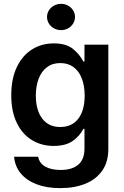

<svg xmlns="http://www.w3.org/2000/svg" viewBox="-20 -761 639 991"><path d="M52.7 47.9H176.8Q183.1 81.5 213.6 98.9Q244.1 116.2 293 116.2Q351.1 116.2 383.5 89.4Q416 62.5 416 5.9V-95.7H410.2Q391.6 -59.1 355.2 -33.4Q318.8 -7.8 256.8 -7.8Q194.8 -7.8 145 -37.8Q95.2 -67.9 66.7 -126.7Q38.1 -185.5 38.1 -269.5Q38.1 -354.5 66.9 -414.8Q95.7 -475.1 145.5 -506.1Q195.3 -537.1 257.8 -537.1Q319.8 -537.1 355 -509.8Q390.1 -482.4 410.2 -443.4H416V-530.3H539.1V8.8Q539.1 74.7 507.6 119.9Q476.1 165 420.2 187.5Q364.3 210 291 210Q221.2 210 169.2 190.2Q117.2 170.4 87.2 134Q57.1 97.7 52.7 47.9ZM417 -267.6Q417 -317.9 402.3 -356Q387.7 -394 359.4 -414.8Q331.1 -435.5 291 -435.5Q250.5 -435.5 222.2 -414.1Q193.8 -392.6 179.4 -354.5Q165 -316.4 165 -267.6Q165 -192.9 197.8 -149.2Q230.5 -105.5 291 -105.5Q351.1 -105.5 384 -148.2Q417 -190.9 417 -267.6ZM222.7 -673.8Q222.7 -691.9 232.4 -707.5Q242.2 -723.1 259 -732.2Q275.9 -741.2 294.9 -741.2Q314.5 -741.2 331.1 -732.2Q347.7 -723.1 357.4 -707.5Q367.2 -691.9 367.2 -673.8Q367.2 -655.3 357.4 -639.4Q347.7 -623.5 331.1 -614.5Q314.5 -605.5 294.9 -605.5Q275.9 -605.5 259 -614.5Q242.2 -623.5 232.4 -639.4Q222.7 -655.3 222.7 -673.8Z"/></svg>

Font: WEMIX Pretendard SemiBold
Style: Regular
Weight: 600
Designer: Base glyphs from Inter by Rasmus Andersson; Hangeul glyphs from Noto Sans CJK(Source Han Sans) by Jang Soo-young and Kan
Foundry: Kil Hyung-jin
Version: Version 1.000